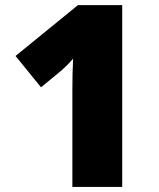

<svg xmlns="http://www.w3.org/2000/svg" viewBox="-20 -734 626 754"><path d="M460 0H264.2V-377.9Q264.2 -446.8 267.1 -503.9Q249 -481.9 222.2 -458L141.1 -391.1L41 -514.2L286.1 -713.9H460Z"/></svg>

Font: TypoPRO Open Sans
Style: Regular
Weight: 800
Foundry: Ascender Corporation
Version: Version 1.10